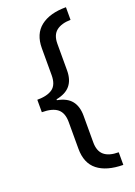

<svg xmlns="http://www.w3.org/2000/svg" viewBox="-164 -778 701 1000"><g transform="rotate(-20 186.5 -278.0)"><path d="M338 159Q246 158 196.5 119Q147 80 147 0V-148Q147 -199 119 -221.5Q91 -244 33 -244V-313Q89 -313 118 -334Q147 -355 147 -408V-557Q147 -636 197.5 -675.5Q248 -715 338 -715V-645Q287 -644 259 -622Q231 -600 231 -551V-404Q231 -352 206 -321.5Q181 -291 128 -281V-276Q182 -266 206.5 -235Q231 -204 231 -153V-5Q231 44 258 66.5Q285 89 338 89Z"/></g></svg>

Font: Noto Sans Hebrew SemiCondensed
Style: Regular
Weight: 400
Width: 4
Designer: Monotype Design Team
Foundry: Monotype Imaging Inc.
Version: Version 2.004; ttfautohint (v1.8.4.7-5d5b)